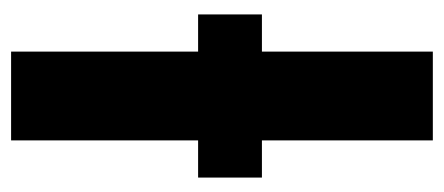

<svg xmlns="http://www.w3.org/2000/svg" viewBox="-247 -553 800 346"><g transform="rotate(-90 153.0 -380.0)"><path d="M73 0V-308H6V-423H73V-760H233V-423H300V-308H233V0Z"/></g></svg>

Font: Noto Sans SemiCondensed ExtraBold
Style: Regular
Weight: 800
Width: 4
Designer: Monotype Design Team
Foundry: Monotype Imaging Inc.
Version: Version 2.013; ttfautohint (v1.8.4.7-5d5b)